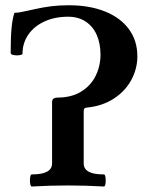

<svg xmlns="http://www.w3.org/2000/svg" viewBox="-20 -696 554 720"><path d="M99.1 -42Q125 -42 141.8 -46.6Q158.7 -51.3 167 -60.3Q175.3 -69.3 175.3 -83.2V-313.7Q175.3 -322.3 180.9 -326.2Q186.6 -330.1 195.9 -330.1Q248.5 -330.1 284.9 -352.8Q321.3 -375.5 339.1 -412.4Q356.9 -449.2 356.9 -491.2Q356.9 -532.5 342.8 -564.9Q328.6 -597.2 301.1 -615.2Q273.6 -633.3 235.4 -633.3Q185.1 -633.3 146.2 -615.2Q107.4 -597.2 85.9 -565.7Q64.5 -534.2 64.5 -495.1Q64.5 -490.7 53.2 -489Q42 -487.3 31 -489.5Q20 -491.7 20 -497.6Q20 -555.7 23.4 -591.6Q26.9 -627.4 34.2 -647.9Q43.9 -647.9 58.8 -650.6Q73.7 -653.3 107.9 -661.1L109.9 -661.6Q142.6 -668.9 172.4 -672.6Q202.1 -676.3 238.3 -676.3Q314.9 -676.3 372.9 -653.3Q430.9 -630.4 463 -587.2Q495.1 -543.9 495.1 -484.9Q495.1 -438 472.2 -395.8Q449.2 -353.5 406 -325.7Q362.8 -297.9 304.7 -292.5Q299.8 -292 296.9 -289.3Q293.9 -286.6 293.9 -279.8V-83Q293.9 -69.3 302 -60.3Q310.1 -51.3 326.9 -46.6Q343.8 -42 369.6 -42Q374 -42 375.7 -30.6Q377.4 -19.3 375.7 -7.9Q374 3.4 369.6 3.4Q303.2 -0.5 235.4 -0.5Q165.5 -0.5 99.1 3.4Q94.7 2.9 93 -8.2Q91.3 -19.4 93 -30.7Q94.7 -42 99.1 -42Z"/></svg>

Font: Junicode Two Beta VF
Style: Regular
Weight: 400
Designer: Peter S. Baker
Foundry: Briery Creek Software
Version: Version 1.031 beta; ttfautohint (v1.8.1.43-b0c9)